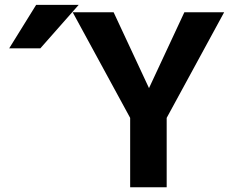

<svg xmlns="http://www.w3.org/2000/svg" viewBox="-20 -784 983 806"><path d="M131.8 -763.7H310.5L149.4 -581.1H18.6ZM605.5 -414.1 753.9 -732.4H920.9L679.7 -289.1V2H526.4V-289.1L285.2 -732.4H457Z"/></svg>

Font: Gen Shin Gothic Bold
Style: Bold
Weight: 700
Designer: [Source Han Sans]
Ryoko NISHIZUKA  (kana & ideographs); Paul D. Hunt (Latin, Greek & Cyrillic); Wenlong ZHANG  (bopomofo
Version: Version 1.002.20150607